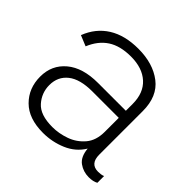

<svg xmlns="http://www.w3.org/2000/svg" viewBox="-137 -643 786 786"><g transform="rotate(45 255.5 -250.0)"><path d="M385 -333Q385 -397 347 -431.5Q309 -466 243 -466Q181 -466 142 -440.5Q103 -415 82 -364L36 -383Q60 -445 112 -477.5Q164 -510 242 -510Q327 -510 381 -468.5Q435 -427 435 -342V-90Q435 -37 481 -37Q488 -37 496 -38Q504 -39 511 -42V-3Q495 6 470 6Q438 6 413 -12Q388 -30 384 -74Q358 -31 310 -10.5Q262 10 209 10Q126 10 82 -34Q38 -78 38 -145Q38 -212 87 -253Q136 -294 224 -294H385ZM219 -34Q257 -34 295 -47.5Q333 -61 359 -91.5Q385 -122 385 -172V-253H232Q161 -253 125 -224.5Q89 -196 89 -147Q89 -102 119 -68Q149 -34 219 -34Z"/></g></svg>

Font: Prodigy Sans Light
Style: Regular
Weight: 300
Designer: Wei Huang
Foundry: Wei Huang
Version: Version 1.003; ttfautohint (v1.8.3)